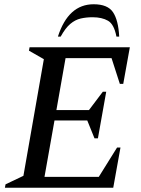

<svg xmlns="http://www.w3.org/2000/svg" viewBox="-20 -882 662 902"><path d="M3 0 6 -16 90 -56 186 -604 116 -644 119 -660H590L559 -488H543L504 -609H288L245 -365H398L463 -451H479L440 -232H424L390 -316H236L189 -51H444L530 -189H546L512 0ZM252 -710Q301 -862 420 -862Q486 -862 511 -824.5Q536 -787 540 -710H527Q516 -768 487.5 -784.5Q459 -801 415 -801Q385 -801 359 -795Q333 -789 310 -769.5Q287 -750 265 -710Z"/></svg>

Font: Spectral Medium
Style: Italic
Weight: 500
Italic angle: -10°
Designer: Jean-Baptiste Levee
Foundry: Production Type
Version: Version 2.001